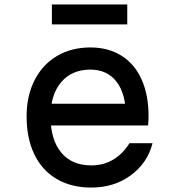

<svg xmlns="http://www.w3.org/2000/svg" viewBox="-20 -830 790 866"><path d="M585 -362 548 -305Q548 -406 506 -461Q464 -516 388 -516Q304 -516 256 -459.5Q208 -403 208 -305Q208 -200 256 -142Q304 -84 392 -84Q447 -84 490.5 -110Q534 -136 564 -184H668Q645 -94 569.5 -39Q494 16 392 16Q302 16 236 -22.5Q170 -61 135 -133.5Q100 -206 100 -305Q100 -398 136 -468.5Q172 -539 237 -577.5Q302 -616 388 -616Q468 -616 527.5 -579Q587 -542 618.5 -472Q650 -402 650 -307Q650 -292 648 -264H185V-362ZM214 -810H554V-720H214Z"/></svg>

Font: Martian Mono VF sWd Rg
Style: Regular
Weight: 400
Width: 6
Monospace: yes
Designer: Roman Shamin
Foundry: Evil Martians
Version: Version 1.100